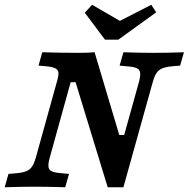

<svg xmlns="http://www.w3.org/2000/svg" viewBox="-38 -792 798 812"><path d="M281.6 -444.5H260.9L193.5 -201.6H134.6L202.3 -445.2Q210 -470.7 209.1 -483.6Q208.2 -496.5 197.2 -502.5Q186.3 -508.6 160.4 -511.4L125 -514.5L140.7 -571Q221.8 -568.5 296.9 -568.5H292.2Q336.1 -568.5 362 -571L466.5 -221H487.2L549.6 -445.2Q556 -469.4 554.8 -482.7Q553.6 -496 543.3 -502Q533.1 -508.1 510.5 -510.5L467.8 -514.5L483.9 -571Q556.1 -568.5 611.5 -568.5Q674.5 -568.5 739.9 -571L723.8 -514.5L691.7 -511.8Q663.5 -509.4 648 -502.7Q632.6 -496 624 -483.1Q615.3 -470.2 608.1 -445.2L483.9 0H417.5ZM211.2 -60.5 253.9 -56.5 237.8 0Q165.6 -2.4 110.2 -2.4Q47.2 -2.4 -18.2 0L-2.1 -56.5L30 -59.2Q58.2 -61.6 73.7 -68.3Q89.1 -74.9 97.7 -87.8Q106.4 -100.7 113.6 -125.8L134.6 -201.6H193.5L172.5 -125.8Q165.7 -101.6 166.9 -88.3Q168.1 -75 178.4 -69Q188.6 -62.9 211.2 -60.5ZM622.5 -739.8 462.5 -624.3H406L320.7 -738.1L351.4 -771.8L495.1 -688.6L426.4 -681.8L601.9 -771.8Z"/></svg>

Font: Playfair Micro SmCond SmLight
Style: Italic
Weight: 360
Width: 4
Italic angle: -15.6°
Designer: Claus Eggers Sørensen
Foundry: Claus Eggers Sørensen
Version: Version 2.203;Glyphs 3.3 (3326)